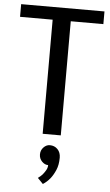

<svg xmlns="http://www.w3.org/2000/svg" viewBox="-63 -741 606 1056"><g transform="rotate(5 240.0 -212.5)"><path d="M10 0ZM190 0V-630H10V-700H470V-630H290V0ZM185 114Q185 91 200.5 75Q216 59 235 59Q261 59 278 76.5Q295 94 295 123Q295 163 282.5 191.5Q270 220 255 239Q237 261 215 275L185 244Q199 234 210 222Q219 211 227 197.5Q235 184 235 169Q216 169 200.5 153Q185 137 185 114Z"/></g></svg>

Font: Scada
Style: Regular
Weight: 400
Designer: Jovanny Lemonad
Foundry: Jovanny Lemonad
Version: Version 3.005; ttfautohint (v0.91) -l 8 -r 50 -G 200 -x 0 -w